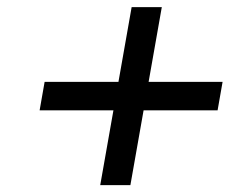

<svg xmlns="http://www.w3.org/2000/svg" viewBox="-20 -641 723 550"><path d="M357.1 -620.6 267.1 -110.6H353.5L443.5 -620.6ZM93.5 -324.9H603.3L617.6 -406.4H107.8Z"/></svg>

Font: Poppins Devanagari Thin
Style: Italic
Weight: 100
Italic angle: -10°
Designer: Ninad Kale (Devanagari), Jonny Pinhorn (Latin)
Foundry: Indian Type Foundry
Version: 4.005